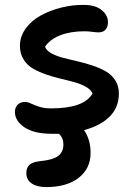

<svg xmlns="http://www.w3.org/2000/svg" viewBox="-20 -491 546 772"><path d="M188 46.9Q116.7 46.9 78.4 21Q40 -4.9 40 -41Q40 -58.6 50.8 -69.8Q61.5 -81.1 81.1 -81.1Q91.8 -81.1 104.7 -74.7Q117.7 -68.4 137.7 -61.8Q157.7 -55.2 186 -55.2Q317.9 -55.2 352.1 -115.2Q345.7 -130.4 326.2 -141.6Q306.6 -152.8 280.5 -160.2Q254.4 -167.5 224.1 -174.6Q193.8 -181.6 165 -191.7Q136.2 -201.7 112.5 -215.3Q88.9 -229 74.5 -252.4Q60.1 -275.9 60.1 -307.1Q60.1 -344.2 83.3 -376.2Q106.4 -408.2 143.8 -428.7Q181.2 -449.2 227.3 -460.7Q273.4 -472.2 319.8 -471.2Q364.3 -470.7 389.2 -450.2Q414.1 -429.7 414.1 -401.9Q414.1 -382.8 404.3 -371.8Q394.5 -360.8 376 -360.8Q368.2 -360.8 351.3 -363Q334.5 -365.2 318.8 -365.2Q263.2 -365.2 222.2 -349.1Q181.2 -333 161.1 -303.2Q166 -288.6 185.1 -277.6Q204.1 -266.6 230.5 -259.5Q256.8 -252.4 287.8 -245.4Q318.8 -238.3 348.9 -228.5Q378.9 -218.8 403.3 -205.3Q427.7 -191.9 442.9 -168.9Q458 -146 458 -115.2Q458 -59.1 420.7 -22Q383.3 15.1 317.9 32.2Q344.2 69.8 344.2 124Q344.2 186.5 296.4 223.9Q248.5 261.2 166 261.2Q128.9 261.2 107.4 246.6Q85.9 231.9 85.9 205.1Q85.9 183.6 97.9 172.1Q109.9 160.6 139.2 157.2Q191.9 152.3 213.4 136.5Q234.9 120.6 234.9 89.8Q234.9 63 216.8 46.9Z"/></svg>

Font: Shantell Sans Bouncy
Style: Regular
Weight: 500
Designer: Stephen Nixon, Anya Danilova, Shantell Martin
Foundry: Arrow Type
Version: Version 1.006;[9816181b4]